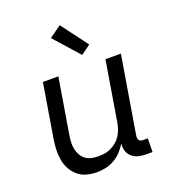

<svg xmlns="http://www.w3.org/2000/svg" viewBox="-139 -868 879 981"><g transform="rotate(-20 300.0 -377.5)"><path d="M221 8Q192 8 165 0.5Q138 -7 118 -24Q98 -41 85 -65Q72 -89 67.5 -116.5Q63 -144 64 -172.5Q65 -201 70 -230L118 -520H202L152 -218Q149 -199 148 -180Q147 -161 151 -143.5Q155 -126 163.5 -110.5Q172 -95 186 -84.5Q200 -74 218 -70Q236 -66 255 -66Q272 -66 289 -68.5Q306 -71 323 -79Q340 -87 354.5 -99Q369 -111 379 -126.5Q389 -142 395 -159Q401 -176 404 -193L458 -520H542L472 -98Q471 -92 472 -85.5Q473 -79 476.5 -74Q480 -69 486.5 -67.5Q493 -66 500 -66H523L522 8H487Q466 8 446 3Q426 -2 411 -15Q396 -28 390 -47.5Q384 -67 387 -88Q374 -66 356 -47Q338 -28 316 -15.5Q294 -3 269.5 2.5Q245 8 221 8ZM354 -581 233 -717 298 -763 406 -619Z"/></g></svg>

Font: Iosevka Extended
Style: Italic
Weight: 400
Width: 7
Italic angle: -9°
Monospace: yes
Designer: Belleve Invis
Foundry: Belleve Invis
Version: Version 32.5.0; ttfautohint (v1.8.4)